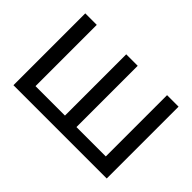

<svg xmlns="http://www.w3.org/2000/svg" viewBox="-116 -1011 1323 1323"><g transform="rotate(45 545.5 -350.0)"><path d="M91 0V-700H203V-103H490V-700H602V-103H888V-700H1000V0Z"/></g></svg>

Font: Geologica Cursive
Style: Regular
Weight: 400
Designer: Sindre Bremnes, Frode Helland
Foundry: Monokrom Skriftforlag AS
Version: Version 1.010;gftools[0.9.28]